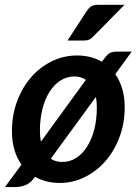

<svg xmlns="http://www.w3.org/2000/svg" viewBox="-28 -751 570 796"><path d="M0 0ZM219.5 7.5C256.2 7.5 290.8 -0.6 323.5 -16.8C356.2 -32.9 384.8 -55.1 409.2 -83.2C433.8 -111.4 453.2 -144.6 467.5 -182.8C481.8 -220.9 489 -262 489 -306C489 -334.3 485.6 -359.9 478.8 -382.8C471.9 -405.6 462.3 -425.8 450 -443.5L518 -537H457C449.7 -537 443.4 -536.4 438.2 -535.2C433.1 -534.1 428.5 -532.2 424.5 -529.5C420.5 -526.8 416.7 -523.4 413 -519.2C409.3 -515.1 405.3 -510 401 -504L394.5 -495C364.5 -512.3 330.2 -521 291.5 -521C254.5 -521 219.7 -513 187 -497C154.3 -481 125.7 -459 101.2 -431C76.8 -403 57.3 -369.8 43 -331.5C28.7 -293.2 21.5 -251.8 21.5 -207.5C21.5 -178.8 24.9 -152.9 31.8 -129.8C38.6 -106.6 48.3 -86.2 61 -68.5L-7.5 24.5H38C50.7 24.5 63.8 21.8 77.2 16.5C90.8 11.2 102.3 1.8 112 -11.5L117 -18C132 -9.7 148 -3.3 165 1C182 5.3 200.2 7.5 219.5 7.5ZM137.5 -208.5C137.5 -241.8 141.1 -272.3 148.2 -300C155.4 -327.7 165.3 -351.4 178 -371.2C190.7 -391.1 205.8 -406.5 223.2 -417.5C240.7 -428.5 259.8 -434 280.5 -434C298.2 -434 314 -429.3 328 -420L141.5 -163.5C138.8 -177.8 137.5 -192.8 137.5 -208.5ZM230.5 -79.5C211.8 -79.5 195.8 -84 182.5 -93L369.5 -349C370.8 -342.3 371.8 -335.3 372.5 -328C373.2 -320.7 373.5 -313 373.5 -305C373.5 -272 369.9 -241.8 362.8 -214.2C355.6 -186.8 345.7 -163 333 -143C320.3 -123 305.2 -107.4 287.8 -96.2C270.2 -85.1 251.2 -79.5 230.5 -79.5ZM488 -731H378C365.7 -731 356.2 -728.8 349.5 -724.2C342.8 -719.8 336.7 -713.2 331 -704.5L252 -583H320C328.7 -583 335.8 -584.2 341.5 -586.8C347.2 -589.2 353.2 -593.8 359.5 -600.5Z"/></svg>

Font: Lato
Style: Bold Italic
Weight: 700
Italic angle: -7°
Designer: Lukasz Dziedzic
Foundry: tyPoland Lukasz Dziedzic
Version: Version 2.007; 2014-02-27